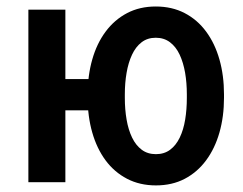

<svg xmlns="http://www.w3.org/2000/svg" viewBox="-20 -558 744 588"><path d="M333.5 -315.9V-220.2H83.5V-315.9ZM180.2 -528.3V0H66.9V-528.3ZM248.5 -258.3V-269Q248.5 -326.7 262.5 -375.7Q276.4 -424.8 303.5 -461.2Q330.6 -497.6 369.1 -517.8Q407.7 -538.1 457 -538.1Q506.8 -538.1 545.7 -517.8Q584.5 -497.6 611.3 -461.2Q638.2 -424.8 652.1 -375.7Q666 -326.7 666 -269V-258.3Q666 -201.2 652.1 -152.3Q638.2 -103.5 611.3 -67.1Q584.5 -30.8 545.9 -10.5Q507.3 9.8 457.5 9.8Q408.2 9.8 369.1 -10.5Q330.1 -30.8 303.2 -67.1Q276.4 -103.5 262.5 -152.3Q248.5 -201.2 248.5 -258.3ZM362.3 -269V-258.3Q362.3 -222.7 367.7 -191.7Q373 -160.6 384.5 -136.7Q396 -112.8 414.1 -99.4Q432.1 -85.9 457.5 -85.9Q482.9 -85.9 501 -99.4Q519 -112.8 530.5 -136.7Q542 -160.6 547.1 -191.9Q552.2 -223.1 552.2 -258.3V-269Q552.2 -304.2 546.9 -335.2Q541.5 -366.2 530.3 -390.4Q519 -414.6 500.7 -428.5Q482.4 -442.4 457 -442.4Q431.6 -442.4 413.6 -428.5Q395.5 -414.6 384.3 -390.4Q373 -366.2 367.7 -335.2Q362.3 -304.2 362.3 -269Z"/></svg>

Font: Roboto Condensed Medium
Style: Regular
Weight: 500
Designer: Christian Robertson
Foundry: Google
Version: Version 3.0